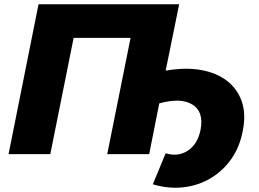

<svg xmlns="http://www.w3.org/2000/svg" viewBox="-20 -720 1208 897"><path d="M20 0 160 -700H817L754 -390Q846 -406 919 -393Q992 -380 1041 -342Q1090 -304 1110 -244.5Q1130 -185 1114 -108Q1100 -33 1060.5 23Q1021 79 963.5 113Q906 147 837 155Q768 163 694 141L754 -4Q812 14 858 -16.5Q904 -47 917 -114Q933 -198 879 -231.5Q825 -265 724 -237L677 0H481L590 -543H324L215 0Z"/></svg>

Font: Montserrat ExtraBold
Style: Italic
Weight: 800
Italic angle: -11.3°
Designer: Julieta Ulanovsky
Foundry: Julieta Ulanovsky
Version: Version 9.000; ttfautohint (v1.8.4.7-5d5b)